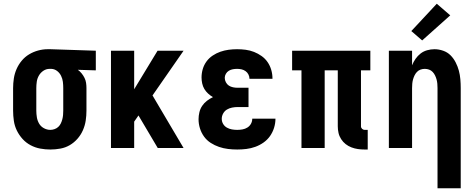

<svg xmlns="http://www.w3.org/2000/svg" viewBox="-20 -791 2540 1026"><path d="M249 8Q222 8 195 3Q168 -2 143.5 -15Q119 -28 100.5 -48.5Q82 -69 70 -93.5Q58 -118 54 -145.5Q50 -173 50 -200V-320Q50 -346 54 -372Q58 -398 68.5 -422Q79 -446 96 -466.5Q113 -487 135.5 -500.5Q158 -514 183.5 -521Q209 -528 235 -528Q239 -528 242.5 -528Q246 -528 250 -528L492 -520V-415L396 -418Q407 -410 416 -399Q425 -388 431.5 -375Q438 -362 440 -348Q442 -334 442 -320V-200Q442 -173 438 -146.5Q434 -120 423 -95Q412 -70 394 -49.5Q376 -29 353 -15.5Q330 -2 303 3Q276 8 249 8ZM249 -97Q260 -97 271.5 -101Q283 -105 291.5 -113Q300 -121 305 -131.5Q310 -142 313 -153.5Q316 -165 317 -176.5Q318 -188 318 -200V-320Q318 -337 316 -353.5Q314 -370 306.5 -385.5Q299 -401 285.5 -411.5Q272 -422 255 -423H250Q249 -423 247.5 -423Q246 -423 245 -423Q227 -423 212 -413Q197 -403 188 -387.5Q179 -372 176.5 -354.5Q174 -337 174 -320V-200Q174 -182 177 -164Q180 -146 189 -130.5Q198 -115 214.5 -106Q231 -97 249 -97Z M573 0V-520H697V-314L822 -520H961L795 -281L961 0H823L720 -174L697 -141V0Z M1248 8Q1223 8 1198.5 5Q1174 2 1150.5 -6Q1127 -14 1106 -27.5Q1085 -41 1070.5 -61Q1056 -81 1048.5 -105Q1041 -129 1041 -154Q1041 -172 1045.5 -191Q1050 -210 1060.5 -225.5Q1071 -241 1086 -252.5Q1101 -264 1118 -272Q1104 -280 1092 -291Q1080 -302 1072 -315.5Q1064 -329 1060.5 -345Q1057 -361 1057 -377Q1057 -400 1063.5 -422Q1070 -444 1083.5 -462.5Q1097 -481 1116.5 -494Q1136 -507 1157.5 -514.5Q1179 -522 1201.5 -525Q1224 -528 1247 -528Q1270 -528 1293 -525Q1316 -522 1337.5 -513.5Q1359 -505 1378 -491.5Q1397 -478 1410 -459Q1423 -440 1429.5 -417.5Q1436 -395 1436 -372Q1436 -371 1436 -370.5Q1436 -370 1436 -370H1313Q1313 -370 1313 -370Q1313 -370 1313 -371Q1313 -382 1307.5 -393Q1302 -404 1292 -411Q1282 -418 1270.5 -420.5Q1259 -423 1247 -423Q1236 -423 1224.5 -421Q1213 -419 1203 -413Q1193 -407 1187 -396.5Q1181 -386 1181 -375Q1181 -375 1181 -375Q1181 -375 1181 -375Q1181 -363 1187 -351.5Q1193 -340 1203 -333.5Q1213 -327 1225.5 -324.5Q1238 -322 1250 -322H1308V-219H1250Q1235 -219 1220 -216Q1205 -213 1192.5 -205.5Q1180 -198 1172.5 -184.5Q1165 -171 1165 -156Q1165 -141 1172.5 -128.5Q1180 -116 1192.5 -109Q1205 -102 1219 -99.5Q1233 -97 1248 -97Q1262 -97 1276 -99.5Q1290 -102 1302 -109.5Q1314 -117 1321 -129.5Q1328 -142 1328 -157H1452Q1452 -157 1452 -157Q1452 -157 1452 -157Q1452 -132 1444.5 -108Q1437 -84 1423 -64Q1409 -44 1388.5 -29.5Q1368 -15 1344.5 -6.5Q1321 2 1296.5 5Q1272 8 1248 8Z M1928 8Q1910 8 1892.5 5.5Q1875 3 1858 -3.5Q1841 -10 1827 -21Q1813 -32 1803 -47.5Q1793 -63 1789 -80.5Q1785 -98 1785 -116V-415H1715V0H1591V-415H1541V-520H1959V-415H1909V-116Q1909 -108 1915 -102.5Q1921 -97 1928 -97H1945V8Z M2318 215V-320Q2318 -332 2317 -343.5Q2316 -355 2313 -366Q2310 -377 2305 -387.5Q2300 -398 2292 -406.5Q2284 -415 2273 -419Q2262 -423 2250 -423Q2238 -423 2227 -419Q2216 -415 2208 -406.5Q2200 -398 2195 -387.5Q2190 -377 2187 -366Q2184 -355 2183 -343.5Q2182 -332 2182 -320V0H2058V-520H2182V-442Q2189 -460 2200.5 -476.5Q2212 -493 2227.5 -505Q2243 -517 2262.5 -522.5Q2282 -528 2302 -528Q2325 -528 2348 -520Q2371 -512 2387.5 -495.5Q2404 -479 2415 -457.5Q2426 -436 2432 -413.5Q2438 -391 2440 -367.5Q2442 -344 2442 -320V215ZM2236 -575 2178 -625 2314 -771 2386 -709Z"/></svg>

Font: Iosevka SS04 Extrabold
Style: Regular
Weight: 800
Monospace: yes
Designer: Belleve Invis
Foundry: Belleve Invis
Version: Version 19.0.0; ttfautohint (v1.8.4)